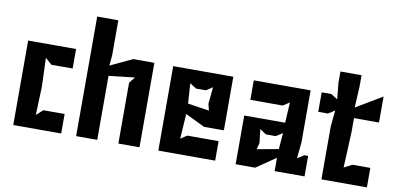

<svg xmlns="http://www.w3.org/2000/svg" viewBox="-70 -950 2403 1164"><g transform="rotate(10 1131.5 -368.0)"><path d="M58 0H353V-120H222L182 -84L188 -245V-275L182 -436L222 -400H353V-520H58Z M445 0H575V-394L735 -412L705 -375V0H835V-520H705L569 -456L575 -520V-736H445Z M951 0H1301V-120H1108L1069 -94L1079 -248L1199 -190H1321V-520H951ZM1071 -436 1111 -410H1171L1211 -436L1201 -332L1211 -292L1079 -312Z M1427 0H1547L1667 -82V0H1851V-126H1827L1787 -100L1797 -200V-520H1447V-400H1646L1686 -426L1679 -300H1427ZM1537 -112 1547 -152 1537 -236 1577 -210H1637L1677 -236L1669 -136Z M2085 -314V-400H2239V-560L2078 -464L2085 -594V-664H1955V-594L1965 -494L1925 -520H1865V-400H1925L1965 -426L1955 -326V0H2235V-120H2125L2075 -94Z"/></g></svg>

Font: Pescante Normal
Style: Regular
Weight: 400
Designer: Ariel Martín Pérez
Foundry: Tunera Type Foundry
Version: Version 1.000;FEAKit 1.0